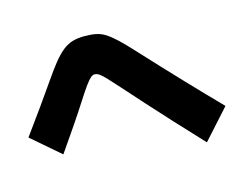

<svg xmlns="http://www.w3.org/2000/svg" viewBox="-93 -808 1187 948"><g transform="rotate(-15 500.0 -333.5)"><path d="M855 -2Q780 -82 721 -146Q662 -210 611.5 -266Q561 -322 513 -376Q480 -413 460.5 -433.5Q441 -454 429 -462Q417 -470 406 -470Q396 -470 385.5 -461Q375 -452 358 -429Q341 -406 313 -362Q281 -312 243 -256Q205 -200 155 -128L10 -253Q62 -324 105 -384.5Q148 -445 184 -497Q219 -548 245.5 -580.5Q272 -613 296 -631.5Q320 -650 346 -657.5Q372 -665 406 -665Q440 -665 465 -660Q490 -655 513.5 -640Q537 -625 566.5 -597Q596 -569 638 -523Q734 -419 820 -328.5Q906 -238 990 -152Z"/></g></svg>

Font: M PLUS 1 Black
Style: Regular
Weight: 900
Designer: Coji Morishita
Foundry: UNDERFOREST DESIGN
Version: Version 1.001